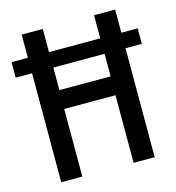

<svg xmlns="http://www.w3.org/2000/svg" viewBox="-109 -805 823 897"><g transform="rotate(-15 303.0 -357.0)"><path d="M77 0H179V-327H427V0H529V-527H608V-602H529V-714H427V-602H179V-714H77V-602H-2V-527H77ZM180 -418V-527H428V-418Z"/></g></svg>

Font: Noto Sans Gujarati UI Condensed Medium
Style: Regular
Weight: 500
Width: 3
Designer: Jelle Bosma - Monotype Design Team, Universal Thirst
Foundry: Monotype Imaging Inc.
Version: Version 2.106